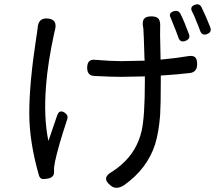

<svg xmlns="http://www.w3.org/2000/svg" viewBox="-20 -818 1015 892"><path d="M494 44Q448 8 502 -21Q528 -38 544 -53Q616 -115 638 -210Q653 -277 653 -439V-463Q652 -463 650 -463Q577 -461 542 -461Q497 -461 419 -465Q385 -466 385 -503Q385 -545 423 -540Q497 -534 541 -534Q574 -534 646 -536Q650 -536 652 -536Q652 -542 651 -553Q648 -662 646 -685Q646 -689 645 -690Q640 -717 648.5 -729.5Q657 -742 683 -742Q708 -742 717 -730Q726 -718 724 -692Q724 -689 724 -685Q723 -670 725 -594Q726 -559 726 -541Q801 -548 853 -557Q876 -561 886 -552.5Q896 -544 896 -520Q896 -484 864 -479Q807 -472 727 -467V-439Q727 -332 724 -284Q718 -205 701 -149Q665 -35 557 42Q520 66 494 44ZM175 13Q165 10 161 -3Q116 -159 116 -292Q116 -431 148 -640Q152 -662 153 -673V-674Q155 -684 155 -689Q158 -736 202 -732Q249 -728 235 -677Q234 -671 232 -665Q202 -527 194 -421Q182 -271 205 -163Q231 -241 246 -283Q256 -310 280 -295Q299 -282 292 -263Q251 -139 236 -69Q230 -40 231 -26Q231 -25 231 -24Q234 7 200 12Q182 15 175 13ZM809 -643Q806 -653 798 -673Q793 -684 791 -690Q782 -714 773 -735Q761 -758 788 -766Q808 -772 818 -755Q838 -714 858 -659Q866 -637 841.5 -628Q817 -619 809 -643ZM891 -722Q890 -726 887 -733Q878 -754 873 -763Q860 -787 886 -796Q906 -803 916 -785Q933 -751 957 -691Q965 -668 941.5 -659.5Q918 -651 909.5 -675.5Q901 -700 891 -722Z"/></svg>

Font: GenSenRounded TW R
Style: Regular
Weight: 400
Version: Version 1.501;PS 1;hotconv 16.6.51;makeotf.lib2.5.65220